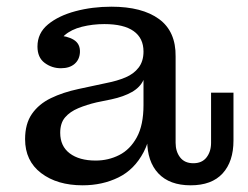

<svg xmlns="http://www.w3.org/2000/svg" viewBox="-20 -544 740 574"><path d="M162 -340Q135 -340 113.5 -356Q92 -372 92 -405Q92 -445 123.5 -471Q155 -497 205.5 -510.5Q256 -524 313 -524Q405 -524 455.5 -487Q506 -450 505 -375L409 -390Q409 -430 379.5 -451Q350 -472 292 -472Q257 -472 225 -464Q193 -456 173 -438.5Q153 -421 150 -391L149 -438Q181 -437 200.5 -425Q220 -413 219 -388Q218 -366 203 -353Q188 -340 162 -340ZM550 10Q487 10 453.5 -25.5Q420 -61 420 -125V-159H409V-305H403L409 -349V-390L505 -375V-117Q505 -91 518.5 -73.5Q532 -56 558 -56Q584 -56 597.5 -73.5Q611 -91 611 -117V-267H678V-124Q678 -61 645.5 -25.5Q613 10 550 10ZM227 10Q151 10 103 -26.5Q55 -63 55 -128Q55 -174 75.5 -203.5Q96 -233 132 -250.5Q168 -268 215 -278L299 -296Q330 -302 355 -312.5Q380 -323 394.5 -342Q409 -361 409 -390L412 -305H409Q399 -283 374.5 -269Q350 -255 313 -247L269 -238Q239 -231 214 -220.5Q189 -210 174.5 -193Q160 -176 160 -147Q160 -107 188.5 -85.5Q217 -64 266 -64Q304 -64 336.5 -80.5Q369 -97 389 -133.5Q409 -170 409 -230L437 -227Q437 -142 409.5 -89.5Q382 -37 334 -13.5Q286 10 227 10Z"/></svg>

Font: Montagu Slab 24pt
Style: Regular
Weight: 400
Designer: Florian Karsten
Foundry: Florian Karsten
Version: Version 1.000